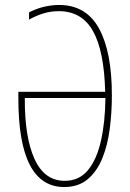

<svg xmlns="http://www.w3.org/2000/svg" viewBox="-20 -744 524 774"><path d="M217 -699Q186 -699 157 -690.5Q128 -682 97 -665V-694Q128 -710 159 -717Q190 -724 218 -724Q327 -724 379 -629.5Q431 -535 431 -360Q431 -291 422.5 -225Q414 -159 392.5 -106Q371 -53 333.5 -21.5Q296 10 239 10Q54 10 54 -347V-374H404Q400 -538 355 -618.5Q310 -699 217 -699ZM241 -15Q299 -15 334.5 -58Q370 -101 387 -176.5Q404 -252 405 -349H80Q79 -192 119 -103.5Q159 -15 241 -15Z"/></svg>

Font: Noto Sans ExtraCondensed Thin
Style: Regular
Weight: 100
Width: 2
Designer: Monotype Design Team
Foundry: Monotype Imaging Inc.
Version: Version 2.013; ttfautohint (v1.8.4.7-5d5b)